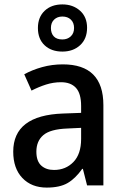

<svg xmlns="http://www.w3.org/2000/svg" viewBox="-20 -934 562 871"><path d="M265 -642Q449 -642 449 -457V-93H375L356 -168H353Q322 -124 286.5 -103.5Q251 -83 192 -83Q123 -83 81.5 -126.5Q40 -170 40 -246Q40 -411 266 -419L348 -422V-453Q348 -510 324.5 -535.5Q301 -561 257 -561Q222 -561 189 -550.5Q156 -540 123 -523L90 -597Q126 -617 171 -629.5Q216 -642 265 -642ZM285 -351Q208 -348 176.5 -321Q145 -294 145 -246Q145 -203 167 -183Q189 -163 225 -163Q278 -163 313 -199Q348 -235 348 -304V-354ZM263 -700Q213 -700 182.5 -728.5Q152 -757 152 -807Q152 -856 182.5 -885Q213 -914 263 -914Q311 -914 343 -885.5Q375 -857 375 -808Q375 -758 343.5 -729Q312 -700 263 -700ZM263 -755Q286 -755 301 -769Q316 -783 316 -807Q316 -831 301.5 -845Q287 -859 263 -859Q240 -859 225.5 -845Q211 -831 211 -807Q211 -783 224 -769Q237 -755 263 -755Z"/></svg>

Font: Noto Sans Telugu UI SemiCondensed Medium
Style: Regular
Weight: 500
Width: 4
Designer: Jelle Bosma - Monotype Design Team
Foundry: Monotype Imaging Inc.
Version: Version 2.005; ttfautohint (v1.8.4.7-5d5b)